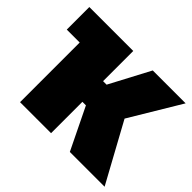

<svg xmlns="http://www.w3.org/2000/svg" viewBox="-151 -928 1156 1156"><g transform="rotate(45 427.5 -350.0)"><path d="M20 -508V-700H394V-443H424L560 -700H840L645 -375L850 0H554L424 -267H394V0H130V-508Z"/></g></svg>

Font: Golos Text Black
Style: Regular
Weight: 900
Designer: A.Korolkova, Vitaly Kuzmin
Foundry: ParaType Ltd
Version: Version 2.004